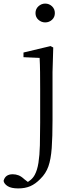

<svg xmlns="http://www.w3.org/2000/svg" viewBox="-95 -780 421 1071"><path d="M7 271Q-32 271 -52 258.5Q-72 246 -75 229Q-66 192 -24 192Q-7 192 8.5 198Q24 204 41 220L75 246V253H46V243Q61 236 75.5 224Q90 212 99 195Q113 169 119.5 128Q126 87 127.5 31Q129 -25 129 -94V-284Q129 -335 128.5 -377.5Q128 -420 126 -457L36 -461V-487L187 -523L202 -515L198 -378V-110Q198 -16 193.5 46Q189 108 175 148Q161 188 130 218Q103 246 74 258.5Q45 271 7 271ZM157 -655Q136 -655 119.5 -669.5Q103 -684 103 -707Q103 -730 119.5 -745Q136 -760 157 -760Q179 -760 195 -745Q211 -730 211 -707Q211 -684 195 -669.5Q179 -655 157 -655Z"/></svg>

Font: Noto Serif TC ExtraLight Light
Style: Regular
Weight: 300
Version: Version 2.003-H1;hotconv 1.1.1;makeotfexe 2.6.0